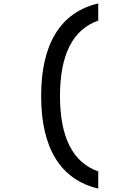

<svg xmlns="http://www.w3.org/2000/svg" viewBox="-20 -940 740 1120"><path d="M553 -820Q330 -741 330 -380Q330 -19 553 60V160Q388 121 304 -15.5Q220 -152 220 -380Q220 -608 304 -744.5Q388 -881 553 -920Z"/></svg>

Font: Martian Mono
Style: Regular
Weight: 400
Monospace: yes
Designer: Roman Shamin
Foundry: Evil Martians
Version: Version 1.000; ttfautohint (v1.8.4.7-5d5b)